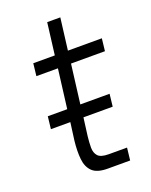

<svg xmlns="http://www.w3.org/2000/svg" viewBox="-124 -704 605 771"><g transform="rotate(-20 179.0 -318.0)"><path d="M47 -280H130L151 -447H59L65 -500H157L174 -636H230L213 -500H358L352 -447H207L186 -280H311L305 -227H180L170 -150Q167 -124 167 -102Q167 -80 179 -66.5Q191 -53 225 -53H303L297 0H201Q156 0 136 -19.5Q116 -39 112.5 -73.5Q109 -108 114 -152L124 -227H41Z"/></g></svg>

Font: Haskoy Light
Style: Italic
Weight: 300
Designer: Ertekin Erdin
Foundry: Ertekin Erdin
Version: Version 2.000; ttfautohint (v1.8.4.7-5d5b)